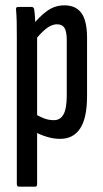

<svg xmlns="http://www.w3.org/2000/svg" viewBox="-20 -514 384 719"><path d="M205 6Q180 6 154.5 -2Q129 -10 109 -21V-88Q125 -79 143 -71.5Q161 -64 182 -64Q206 -64 218 -86Q230 -108 230 -157V-363Q230 -396 221.5 -409.5Q213 -423 194 -423Q172 -423 150 -404.5Q128 -386 107 -358L100 -417Q128 -453 157 -473.5Q186 -494 221 -494Q264 -494 285 -465Q306 -436 306 -372V-154Q306 -73 280.5 -33.5Q255 6 205 6ZM51 185Q43 185 43 175V-373Q43 -409 42.5 -434Q42 -459 40 -477Q39 -488 47 -488H98Q107 -488 108 -478Q110 -468 111 -449Q112 -430 113 -411L119 -385V175Q119 185 112 185Z"/></svg>

Font: Sofia Sans Extra Condensed Medium
Style: Regular
Weight: 500
Version: Version 4.100